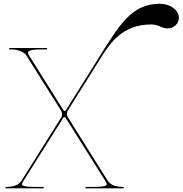

<svg xmlns="http://www.w3.org/2000/svg" viewBox="-20 -1020 989 1040"><path d="M505.5 -673.5C567 -772 630 -887.5 799.5 -887.5C840 -887.5 856 -866 887 -866C921 -866 949 -891.5 949 -923C949 -965 903 -999.5 846 -999.5C692 -999.5 627 -886 508 -696L337.5 -424C336 -421.5 333 -418.5 330 -418.5C327 -418.5 324 -422 322.5 -424.5L135 -723.5C132.5 -727.5 131.5 -731 131.5 -733.5C131.5 -745.5 155 -752.5 198.5 -752.5H235V-760H30V-752.5H45C45 -752.5 102.5 -752 123.5 -718.5L311 -420.5C314.5 -415 316.5 -407.5 316.5 -400.5C316.5 -394.5 315 -389 312 -384.5L97.5 -42.5C82.5 -19 58 -11.5 37.5 -9C30 -8 23 -7.5 17.5 -7.5H10C10 -7.5 9.5 0 10 0H216.5V-7.5H166C114 -7.5 99 -14.5 99 -22C99 -24.5 100.5 -29.5 105.5 -37.5L321.5 -380C323 -382.5 326 -386.5 329 -386.5C332 -386.5 334.5 -383.5 336 -381L552 -37.5C557 -29.5 558.5 -24.5 558.5 -22C558.5 -14.5 543.5 -7.5 491.5 -7.5H443.5V0H650C650.5 0 650 -7.5 650 -7.5H642.5C637 -7.5 630 -8 622.5 -9C602 -11.5 577.5 -19 562.5 -42.5L347 -386C344 -390.5 342.5 -396 342.5 -402C342.5 -409 344 -416 347.5 -421.5Z"/></svg>

Font: ZnikomitNo24
Style: Regular
Weight: 500
Designer: gluk
Foundry: gluk
Version: Version 0.55